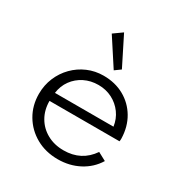

<svg xmlns="http://www.w3.org/2000/svg" viewBox="-187 -940 1041 1095"><g transform="rotate(30 334.0 -392.0)"><path d="M347.5 16Q424 16 486.8 -17Q549.5 -50 586 -109.5L532 -138.5Q468 -44.5 350.5 -44.5Q289.5 -44.5 242 -70.8Q194.5 -97 167.8 -143.2Q141 -189.5 141 -249H602Q603 -254.5 603.2 -258.5Q603.5 -262.5 603.5 -268Q601.5 -344.5 566.8 -403.2Q532 -462 472.8 -495Q413.5 -528 337.5 -528Q282 -528 233.2 -507Q184.5 -486 147.5 -448.5Q110.5 -411 89.5 -361.2Q68.5 -311.5 68.5 -254Q68.5 -177.5 104.8 -116.2Q141 -55 204 -19.5Q267 16 347.5 16ZM145 -304Q151.5 -352.5 178.2 -389.2Q205 -426 246.5 -446.8Q288 -467.5 338.5 -467.5Q388 -467.5 429 -446.5Q470 -425.5 497 -388.5Q524 -351.5 530.5 -304ZM371 -583 409 -610.5 314 -800 256.5 -759Z"/></g></svg>

Font: Spartan
Style: Regular
Weight: 400
Designer: Matt Bailey, Mirko Velimirovic
Foundry: Matt Bailey
Version: Version 1.003; ttfautohint (v1.8.3)